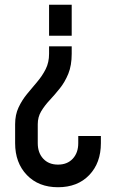

<svg xmlns="http://www.w3.org/2000/svg" viewBox="-20 -565 475 806"><path d="M281 -370.5V-339Q281 -290.5 266.8 -255.5Q252.5 -220.5 231.2 -194Q210 -167.5 188.8 -144.8Q167.5 -122 153 -98Q138.5 -74 138.5 -43.5V36Q138.5 76.5 161.5 101.2Q184.5 126 223.5 126Q262.5 126 285.5 101.2Q308.5 76.5 308.5 36V6H403.5V36Q403.5 119 354.5 170Q305.5 221 223.5 221Q142 221 92.8 169.8Q43.5 118.5 43.5 36V-43.5Q43.5 -83.5 58 -114.2Q72.5 -145 93.8 -170.8Q115 -196.5 136.2 -221.5Q157.5 -246.5 171.8 -274.8Q186 -303 186 -339V-370.5ZM281 -545V-415H186V-545Z"/></svg>

Font: Mohave Medium
Style: Regular
Weight: 500
Designer: Gumpita Rahayu
Foundry: Tokotype
Version: Version 2.003